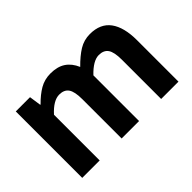

<svg xmlns="http://www.w3.org/2000/svg" viewBox="-90 -859 1144 1144"><g transform="rotate(-45 482.0 -287.0)"><path d="M79 -560H199L210 -485H213Q254 -527 294.5 -550.5Q335 -574 385 -574Q443 -574 480 -549.5Q517 -525 538 -476Q584 -523 625.5 -548.5Q667 -574 717 -574Q805 -574 847.5 -516Q890 -458 890 -349V0H744V-331Q744 -395 725.5 -421.5Q707 -448 666 -448Q618 -448 558 -385V0H411V-331Q411 -395 392.5 -421.5Q374 -448 333 -448Q283 -448 226 -385V0H79Z"/></g></svg>

Font: Merged Yaku Han JP
Style: Bold
Weight: 700
Designer: Ryoko NISHIZUKA 西塚涼子 (kana, bopomofo & ideographs); Paul D. Hunt (Latin, Greek & Cyrillic); Sandoll Communications 산돌커뮤니
Foundry: Adobe
Version: Version 2.004